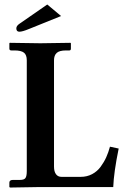

<svg xmlns="http://www.w3.org/2000/svg" viewBox="-20 -839 578 861"><path d="M191.9 -818.8 253.9 -767.1 109.9 -709Q80.6 -696.8 66.9 -696.8Q53.2 -696.8 53.2 -711.9Q53.2 -723.1 67.9 -732.9ZM100.1 -568.8Q100.1 -592.8 87.4 -602.8Q74.7 -612.8 44.9 -612.8H30.8Q22 -612.8 22 -621.1V-645L23.9 -647Q122.1 -645 161.1 -645L295.9 -647L297.9 -645V-621.1Q297.9 -612.8 291 -612.8H275.9Q246.6 -612.8 234.4 -601.8Q222.2 -590.8 222.2 -568.8V-91.8Q222.2 -69.8 231 -57.9Q239.7 -45.9 255.9 -45.9H341.8Q370.1 -45.9 393.1 -58.1Q416 -70.3 431.4 -91.3Q446.8 -112.3 456.5 -134Q466.3 -155.8 473.1 -181.2L512.2 -172.9Q490.2 -65.9 487.8 0H145L25.9 2L22 0V-20Q22 -32.2 38.1 -32.2H69.8Q87.9 -32.2 94 -40.5Q100.1 -48.8 100.1 -71.8Z"/></svg>

Font: Linux Libertine G
Style: Semibold
Weight: 600
Designer: Philipp H. Poll
Foundry: Philipp H. Poll
Version: Version 5.1.1